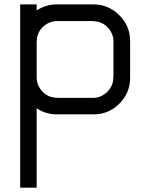

<svg xmlns="http://www.w3.org/2000/svg" viewBox="-20 -520 679 873"><path d="M146.7 -27.5V333.3H71.7V-500H146.7V-472.5Q188.3 -500 238.3 -500H405Q473.3 -500 522.5 -450.8Q571.7 -401.7 571.7 -333.3V-166.7Q571.7 -97.5 522.9 -48.8Q474.2 0 405 0H238.3Q188.3 0 146.7 -27.5ZM405 -75Q440.8 -75.8 467.9 -102.5Q495 -129.2 495 -166.7H495.8V-333.3Q495 -369.2 468.8 -396.2Q442.5 -423.3 405 -423.3V-424.2H238.3Q201.7 -423.3 174.6 -397.1Q147.5 -370.8 147.5 -333.3H146.7V-166.7Q147.5 -130 173.8 -102.9Q200 -75.8 238.3 -75.8V-75Z"/></svg>

Font: 0xA000-Squarish
Style: Squareish
Weight: 400
Version: Version 0.1